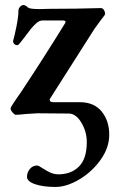

<svg xmlns="http://www.w3.org/2000/svg" viewBox="-20 -450 453 761"><path d="M87 251Q87 233 98.5 219.5Q110 206 127 206Q133 206 149 217Q166 228 180.5 234.5Q195 241 214 241Q264 240 294 209Q324 178 324 113Q324 72 302.5 36Q281 0 252 0L128 -1L80 2Q57 5 42 5Q38 5 30 -4Q22 -13 22 -19Q22 -25 33.5 -41.5Q45 -58 48 -63L62 -83Q151 -217 238 -358L240 -363Q240 -369 227 -369H150Q138 -369 127.5 -361Q117 -353 102 -335Q99 -332 83 -310Q57 -275 52 -272Q51 -271 47 -271Q41 -271 36 -276.5Q31 -282 32 -288Q38 -309 45.5 -346.5Q53 -384 53 -407Q53 -416 59.5 -423Q66 -430 73 -430Q81 -430 91 -420Q99 -414 137 -414L178 -415Q282 -415 380 -418Q389 -418 394 -406.5Q399 -395 394 -389Q384 -377 354 -335L179 -60Q177 -58 177 -54Q177 -45 192 -45H296Q353 -45 383 -8Q413 29 413 84Q413 135 379 183Q345 231 294.5 261Q244 291 200 291Q151 291 119 280Q87 269 87 251Z"/></svg>

Font: EB Garamond SemiBold
Style: Regular
Weight: 600
Designer: Georg Duffner and Octavio Pardo
Foundry: Georg Duffner
Version: Version 1.000